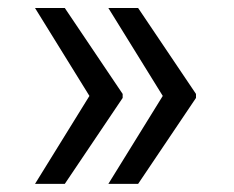

<svg xmlns="http://www.w3.org/2000/svg" viewBox="-20 -534 580 476"><path d="M322.4 -514.2 465.9 -301.1V-291.2L322.4 -78.1H248.6L383.5 -296.2L248.6 -514.2ZM66.8 -514.2H140.6L284.1 -301.1V-291.2L140.6 -78.1H66.8L201.7 -296.2Z"/></svg>

Font: Inter P
Style: Regular
Weight: 400
Designer: Rasmus Andersson
Foundry: rsms
Version: Version 3.018;git-588b23468